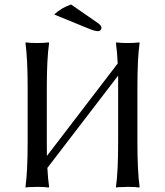

<svg xmlns="http://www.w3.org/2000/svg" viewBox="-20 -838 740 861"><path d="M298.8 -817.9 419.9 -733.9Q435.1 -723.1 435.1 -712.9Q435.1 -707 430.4 -702.6Q425.8 -698.2 419.9 -698.2Q404.8 -698.2 377 -710L223.1 -772.9Q253.4 -802.2 298.8 -817.9ZM104 -444.8Q104 -573.7 94.2 -645L96.2 -647.9Q112.8 -645 147 -645Q162.6 -645 175.5 -645.8Q188.5 -646.5 193.8 -647.5L199.2 -647.9L200.2 -645Q189.9 -575.2 189.9 -444.8V-200.2Q189.9 -158.7 190.4 -138.7L507.8 -553.2Q505.4 -605 500 -645L502 -647.9Q519 -645 553.2 -645Q568.8 -645 581.8 -645.8Q594.7 -646.5 599.6 -647.5L605 -647.9L606 -645Q596.2 -578.6 596.2 -444.8V-200.2Q596.2 -71.3 606 0L604 2.9Q587.4 0 553.2 0Q537.6 0 524.4 1Q511.7 1 506.3 2L501 2.9L500 0Q509.8 -67.9 509.8 -200.2V-444.8V-499L192.4 -85Q194.8 -37.1 200.2 0L198.2 2.9Q181.2 0 147 0Q131.3 0 118.2 1Q105.5 1 100.6 2L95.2 2.9L94.2 0Q104 -67.9 104 -200.2Z"/></svg>

Font: Linux Biolinum
Style: Regular
Weight: 400
Designer: Philipp H. Poll
Foundry: Philipp H. Poll
Version: Version 0.6.4